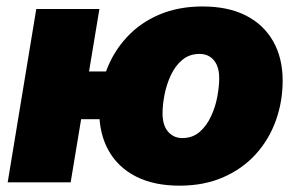

<svg xmlns="http://www.w3.org/2000/svg" viewBox="-20 -567 924 597"><path d="M3.9 0 92.8 -539.1H289.1L199.7 0ZM174.3 -196.3 199.2 -344.7H351.1L326.2 -196.3ZM538.1 10.3Q458.5 10.3 402.6 -18.3Q346.7 -46.9 317.6 -98.9Q288.6 -150.9 288.6 -220.7Q288.6 -287.6 310.3 -346.4Q332 -405.3 373.8 -450.7Q415.5 -496.1 475.1 -521.5Q534.7 -546.9 609.9 -546.9Q689.5 -546.9 744.9 -518.6Q800.3 -490.2 829.6 -438.2Q858.9 -386.2 858.9 -316.4Q858.9 -251 837.6 -191.9Q816.4 -132.8 775.1 -87.4Q733.9 -42 674.3 -15.9Q614.7 10.3 538.1 10.3ZM546.9 -137.7Q578.6 -137.7 600.6 -156.7Q622.6 -175.8 636.2 -205.3Q649.9 -234.9 655.8 -266.8Q661.6 -298.8 661.6 -323.7Q661.6 -349.1 653.8 -365.7Q646 -382.3 632.3 -390.9Q618.7 -399.4 601.1 -399.4Q568.8 -399.4 546.6 -380.6Q524.4 -361.8 511 -332.8Q497.6 -303.7 491.5 -272.2Q485.4 -240.7 485.4 -214.8Q485.4 -177.2 502.7 -157.5Q520 -137.7 546.9 -137.7Z"/></svg>

Font: Inter 18pt Black
Style: Italic
Weight: 900
Italic angle: -9.3988°
Designer: Rasmus Andersson
Foundry: rsms
Version: Version 4.001;git-66647c0bb